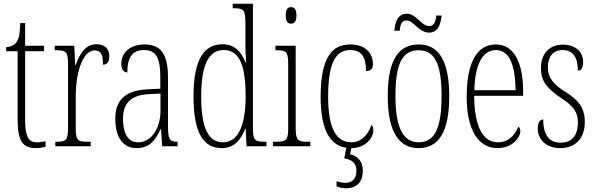

<svg xmlns="http://www.w3.org/2000/svg" viewBox="-20 -780 3177 1024"><path d="M171 10C188 10 207 7 223 3V-27C205 -23 193 -21 176 -21C135 -21 114 -47 114 -141V-507H215V-536H114V-657H88C86 -609 84 -576 67 -554C57 -540 40 -531 13 -528V-507H74V-142C74 -27 102 10 171 10Z M275 0H464V-24H451C394 -24 384 -30 384 -99V-274C384 -379 417 -511 484 -511C526 -511 529 -476 529 -435C554 -435 563 -454 563 -480C563 -517 542 -544 495 -544C430 -544 403 -485 384 -434H381L376 -536H272V-512H275C332 -512 343 -506 343 -437V-100C343 -30 332 -24 277 -24H275Z M708 10C778 10 809 -33 836 -90H839L845 0H927V-24H925C887 -24 876 -35 876 -105V-367C876 -496 834 -543 751 -543C674 -543 627 -499 627 -441C627 -411 638 -394 659 -394C659 -476 687 -513 749 -513C812 -513 835 -471 835 -371V-307L772 -304C653 -299 595 -251 595 -147C595 -41 641 10 708 10ZM716 -21C661 -21 636 -72 636 -146C636 -227 675 -274 777 -278L836 -281V-191C836 -95 787 -21 716 -21Z M1163 10C1226 10 1264 -31 1288 -94H1290L1295 0H1401V-24H1392C1341 -24 1329 -32 1329 -91V-760H1221V-736H1226C1278 -736 1289 -730 1289 -655V-548C1289 -513 1290 -479 1293 -448H1289C1266 -505 1231 -544 1167 -544C1074 -544 1012 -473 1012 -267C1012 -63 1069 10 1163 10ZM1169 -21C1093 -21 1053 -94 1053 -265C1053 -443 1097 -513 1173 -513C1260 -513 1290 -425 1290 -265C1290 -109 1249 -21 1169 -21Z M1532 -654C1549 -654 1561 -664 1561 -698C1561 -731 1549 -742 1532 -742C1515 -742 1504 -731 1504 -698C1504 -664 1515 -654 1532 -654ZM1436 0H1635V-24H1622C1567 -24 1557 -32 1557 -100V-536H1449V-512H1456C1509 -512 1517 -503 1517 -434V-99C1517 -31 1507 -24 1451 -24H1436Z M1826 224C1882 224 1915 191 1915 130C1915 76 1883 50 1847 43L1854 10C1930 10 1971 -46 1971 -84C1971 -100 1968 -108 1961 -114C1946 -69 1912 -21 1854 -21C1774 -21 1730 -94 1730 -264C1730 -458 1777 -513 1848 -513C1911 -513 1932 -473 1932 -401C1954 -401 1969 -411 1969 -438C1969 -498 1927 -543 1848 -543C1754 -543 1690 -479 1690 -263C1690 -76 1747 -3 1827 8L1816 65C1857 71 1881 90 1881 130C1881 175 1857 195 1821 195C1809 195 1792 192 1775 187V214C1792 221 1810 224 1826 224Z M2268 -606C2318 -606 2331 -654 2335 -697H2307C2304 -667 2296 -641 2269 -641C2227 -641 2200 -707 2150 -707C2099 -707 2087 -657 2083 -616H2112C2114 -646 2121 -671 2148 -671C2185 -671 2214 -606 2268 -606ZM2212 10C2319 10 2376 -75 2376 -267C2376 -450 2323 -543 2214 -543C2100 -543 2048 -452 2048 -267C2048 -77 2108 10 2212 10ZM2213 -21C2127 -21 2089 -106 2089 -267C2089 -431 2121 -512 2212 -512C2303 -512 2335 -431 2335 -267C2335 -106 2303 -21 2213 -21Z M2633 10C2713 10 2755 -47 2755 -80C2755 -94 2750 -101 2744 -104C2727 -62 2694 -21 2636 -21C2557 -21 2510 -101 2509 -269H2770V-294C2770 -449 2719 -543 2625 -543C2525 -543 2469 -450 2469 -262C2469 -88 2531 10 2633 10ZM2730 -299H2510C2513 -431 2551 -513 2625 -513C2700 -513 2728 -426 2730 -299Z M2968 10C3050 10 3099 -43 3099 -130C3099 -194 3075 -241 2997 -289C2931 -330 2902 -366 2902 -421C2902 -472 2925 -513 2980 -513C3035 -513 3062 -475 3062 -403C3081 -403 3090 -420 3090 -450C3090 -504 3048 -542 2981 -542C2910 -542 2865 -493 2865 -418C2865 -348 2894 -310 2977 -254C3046 -210 3062 -174 3062 -128C3062 -55 3029 -19 2969 -19C2906 -19 2877 -66 2877 -143C2861 -143 2848 -128 2848 -93C2848 -44 2885 10 2968 10Z"/></svg>

Font: Noto Serif Sinhala ExtraCondensed ExtraLight
Style: Regular
Weight: 200
Width: 2
Designer: Jelle Bosma - Monotype Design Team
Foundry: Monotype Imaging Inc.
Version: Version 2.007